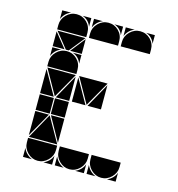

<svg xmlns="http://www.w3.org/2000/svg" viewBox="-100 -744 767 829"><g transform="rotate(15 284.0 -329.5)"><path d="M284 -657Q311 -657 330 -638Q349 -619 349 -592V-572H219V-592Q219 -618 238.5 -637.5Q258 -657 284 -657ZM142 -492Q169 -492 188 -473Q207 -454 207 -427V-407H77V-427Q77 -453 96.5 -472.5Q116 -492 142 -492ZM142 -657Q169 -657 188 -638Q207 -619 207 -592V-572H77V-592Q77 -618 96.5 -637.5Q116 -657 142 -657ZM426 -657Q453 -657 472 -638Q491 -619 491 -592V-572H361V-592Q361 -618 380.5 -637.5Q400 -657 426 -657ZM426 -2Q400 -2 380.5 -21.5Q361 -41 361 -67V-87H491V-67Q491 -41 471.5 -21.5Q452 -2 426 -2ZM142 -2Q116 -2 96.5 -21.5Q77 -41 77 -67V-87H207V-67Q207 -41 187.5 -21.5Q168 -2 142 -2ZM284 -2Q258 -2 238.5 -21.5Q219 -41 219 -67V-87H349V-67Q349 -41 329.5 -21.5Q310 -2 284 -2ZM79 -92 142 -205 206 -92ZM348 -402 284 -290 221 -402ZM206 -402 142 -290 79 -402ZM205 -567 149 -497H136L80 -567ZM140 -212H77V-282H140ZM207 -212H145V-282H207ZM77 -287V-395L138 -287ZM219 -287V-395L280 -287ZM77 -207H138L77 -99ZM207 -287H147L207 -395ZM349 -287H289L349 -395ZM207 -207V-99L147 -207ZM77 -497V-563L130 -497ZM207 -497H155L207 -563ZM219 -42Q231 -14 259 -2H219ZM77 -42Q89 -14 117 -2H77ZM361 -42Q373 -14 401 -2H361ZM310 -2Q324 -8 334 -18Q344 -28 349 -42V-2ZM361 -657H401Q387 -652 377 -642Q367 -632 361 -618ZM77 -492H117Q103 -487 93 -477Q83 -467 77 -453ZM168 -2Q182 -8 192 -18Q202 -28 207 -42V-2ZM219 -657H259Q245 -652 235 -642Q225 -632 219 -618ZM77 -657H117Q103 -652 93 -642Q83 -632 77 -618ZM452 -2Q466 -8 476 -18Q486 -28 491 -42V-2ZM349 -657V-618Q339 -647 310 -657ZM491 -657V-618Q481 -647 452 -657ZM207 -492V-453Q197 -482 168 -492ZM207 -657V-618Q197 -647 168 -657Z"/></g></svg>

Font: CAT DyFa
Style: Regular
Weight: 400
Designer: Peter Wiegel
Foundry: Peter Wiegel
Version: Version 1.001; ttfautohint (v1.3)